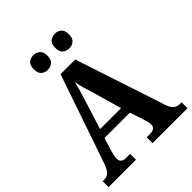

<svg xmlns="http://www.w3.org/2000/svg" viewBox="-250 -1062 1204 1204"><g transform="rotate(-45 352.0 -459.5)"><path d="M4 0V-52H15Q40 -52 57 -66Q74 -80 90 -125L292 -714H422L621 -111Q632 -78 649.5 -65Q667 -52 694 -52H704V0H394V-52H425Q445 -52 458 -60.5Q471 -69 471 -89Q471 -101 467.5 -114Q464 -127 461 -137L429 -236H204L177 -150Q174 -138 170 -121Q166 -104 166 -91Q166 -72 176.5 -62Q187 -52 211 -52H247V0ZM224 -295H410L356 -482Q345 -517 335.5 -550Q326 -583 320 -616Q313 -584 304 -552Q295 -520 284 -487ZM447 -789Q422 -789 403.5 -803.5Q385 -818 385 -854Q385 -890 403.5 -904.5Q422 -919 447 -919Q469 -919 487.5 -904.5Q506 -890 506 -854Q506 -818 487.5 -803.5Q469 -789 447 -789ZM255 -789Q231 -789 213 -803.5Q195 -818 195 -854Q195 -890 213 -904.5Q231 -919 255 -919Q278 -919 297 -904.5Q316 -890 316 -854Q316 -818 297 -803.5Q278 -789 255 -789Z"/></g></svg>

Font: Noto Serif Khmer SemiCondensed
Style: Bold
Weight: 700
Width: 4
Designer: Danh Hong and the Monotype Design Team
Foundry: Monotype Imaging Inc.
Version: Version 2.004; ttfautohint (v1.8.4.7-5d5b)